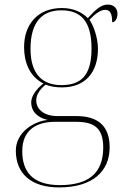

<svg xmlns="http://www.w3.org/2000/svg" viewBox="-20 -577 550 837"><path d="M237 240C384 240 458 170 458 65C458 -27 408 -71 313 -71H230C175 -71 138 -98 138 -140C138 -161 150 -185 179 -208C199 -200 224 -196 250 -196C354 -196 407 -264 407 -364C407 -417 385 -470 370 -491C399 -521 420 -534 439 -534C459 -534 469 -520 469 -480C481 -480 492 -494 492 -517C492 -542 475 -557 450 -557C422 -557 399 -538 363 -498C336 -525 298 -542 250 -542C144 -542 85 -470 85 -372C85 -311 105 -246 169 -213C133 -184 116 -155 116 -130C116 -94 140 -65 188 -54C130 -49 49 -2 49 80C49 179 115 240 237 240ZM247 -206C169 -206 113 -250 113 -364C113 -487 169 -532 247 -532C331 -532 379 -487 379 -365C379 -243 329 -206 247 -206ZM241 230C118 230 77 167 77 82C77 -11 140 -46 220 -46H311C388 -46 430 -21 430 66C430 177 367 230 241 230Z"/></svg>

Font: Noto Serif Display Thin
Style: Regular
Weight: 100
Designer: Monotype Design Team
Foundry: Monotype Imaging Inc.
Version: Version 2.009